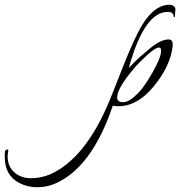

<svg xmlns="http://www.w3.org/2000/svg" viewBox="-439 -438 758 808"><path d="M-404 193 -407 218Q-407 263 -378.5 287.5Q-350 312 -309.5 312Q-269 312 -231 297Q-80 232 23 -17Q35 -46 58 -105Q109 -237 138 -294Q199 -418 274 -418Q284 -418 292 -412.5Q300 -407 299 -397L297 -369Q297 -366 294.5 -366Q292 -366 292 -367Q292 -388 267 -388Q168 -388 103 -152Q104 -153 121 -170.5Q138 -188 154 -202Q170 -216 192 -234Q237 -272 271 -272Q288 -272 288 -250Q288 -245 287 -239Q276 -157 207.5 -74Q139 9 60 9Q39 9 36 6Q-53 269 -208 335Q-243 350 -283 350Q-323 350 -358 332Q-419 300 -419 223V206Q-419 191 -407 191Q-404 191 -404 193ZM239 -225Q239 -238 230 -238Q215 -238 179.5 -205.5Q144 -173 124 -149Q54 -66 54 -28Q54 -8 79 -8Q104 -8 139 -43Q165 -67 202 -131.5Q239 -196 239 -225Z"/></svg>

Font: Italianno
Style: Regular
Weight: 400
Designer: Robert E. Leuschke
Foundry: Robert E. Leuschke
Version: Version 1.003